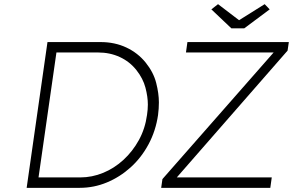

<svg xmlns="http://www.w3.org/2000/svg" viewBox="-20 -902 1407 922"><path d="M108 0 208 -700H463Q531 -700 586.5 -674Q642 -648 679.5 -601.5Q717 -555 730 -504Q743 -453 743 -410Q743 -381 739 -350Q728 -274 693.5 -209.5Q659 -145 607.5 -98.5Q556 -52 493.5 -26Q431 0 363 0ZM165 -50H365Q422 -50 475.5 -72Q529 -94 573 -134.5Q617 -175 647 -229.5Q677 -284 686 -350Q690 -376 690 -400Q690 -437 678.5 -481Q667 -525 635 -565.5Q603 -606 555.5 -628Q508 -650 451 -650H251ZM754 0 760 -42 1294 -650H873L880 -700H1367L1361 -659L829 -50H1285L1278 0ZM1091 -766 995 -857 1027 -882 1128 -805 1251 -882 1275 -857 1153 -766Z"/></svg>

Font: Lexend ExtLt
Style: Italic
Weight: 250
Italic angle: -8.13011°
Designer: Bonnie Shaver-Troup, Thomas Jockin
Foundry: Lexend
Version: Version 1.007